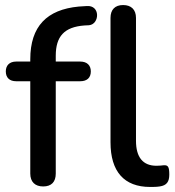

<svg xmlns="http://www.w3.org/2000/svg" viewBox="-20 -732 694 761"><path d="M575 9C587 9 600 9 613 7C641 3 651 -12 651 -40C651 -71 646 -78 629 -77C620 -76 611 -75 600 -75C547 -75 519 -108 519 -174V-661C519 -694 500 -712 468 -712C436 -712 418 -694 418 -661V-168C418 -52 472 9 575 9ZM151 7C184 7 201 -11 201 -44V-410H298C325 -410 340 -424 340 -449C340 -473 325 -488 298 -488H201V-511C201 -588 235 -625 314 -631L333 -632C375 -636 379 -713 323 -708L292 -706C166 -694 100 -628 100 -497V-488H44C18 -488 3 -473 3 -449C3 -424 18 -410 44 -410H100V-44C100 -11 119 7 151 7Z"/></svg>

Font: Nunito SemiBold
Style: Regular
Weight: 600
Designer: Vernon Adams
Foundry: Vernon Adams
Version: Version 3.602